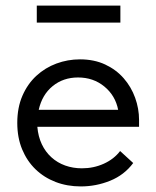

<svg xmlns="http://www.w3.org/2000/svg" viewBox="-20 -661 561 689"><path d="M270 8Q221 8 179.5 -8Q138 -24 107.5 -53.5Q77 -83 59.5 -125Q42 -167 42 -220Q42 -275 60.5 -317.5Q79 -360 110.5 -389Q142 -418 182.5 -433Q223 -448 267 -448Q318 -448 357.5 -429.5Q397 -411 424 -380Q451 -349 465 -310Q479 -271 479 -231V-206H114Q117 -171 130 -143.5Q143 -116 164.5 -96.5Q186 -77 214 -67Q242 -57 274 -57Q316 -57 352.5 -73.5Q389 -90 411 -119L458 -76Q426 -33 375.5 -12.5Q325 8 270 8ZM260 -383Q207 -383 169 -352Q131 -321 119 -267H404Q394 -318 354.5 -350.5Q315 -383 260 -383ZM412 -580H112V-641H412Z"/></svg>

Font: Tilda Sans
Style: Regular
Weight: 400
Designer: ParaType Ltd
Foundry: ParaType Ltd
Version: Version 1.009